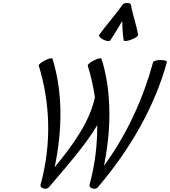

<svg xmlns="http://www.w3.org/2000/svg" viewBox="-20 -1206 1110 1254"><path d="M700 -942C728 -983 752 -1026 778 -1068C780 -1026 781 -983 788 -942C789 -935 811 -937 837 -947C863 -957 883 -970 882 -978C871 -1045 847 -1106 836 -1172C834 -1183 823 -1188 810 -1186C798 -1188 785 -1183 778 -1172C732 -1106 675 -1045 628 -978C623 -970 635 -957 655 -947C675 -937 695 -935 700 -942ZM300 16C408 -111 534 -252 615 -388C616 -262 601 -132 565 0C562 12 570 22 585 25C597 30 612 26 620 16C832 -233 991 -512 1070 -800C1072 -808 1054 -814 1029 -814C1004 -814 982 -808 980 -800C916 -566 813 -334 659 -123C690 -277 702 -429 690 -573C691 -574 691 -575 690 -576C683 -661 668 -744 643 -822C641 -829 619 -825 595 -812C570 -800 551 -784 553 -778C574 -711 589 -642 600 -571C566 -410 456 -258 337 -114C389 -363 390 -606 323 -822C321 -829 299 -825 275 -812C250 -800 231 -784 233 -778C306 -540 320 -274 245 0C242 12 250 22 265 25C277 30 292 26 300 16Z"/></svg>

Font: Nupuram Condensed Oblique
Style: Regular
Weight: 400
Width: 3
Designer: Santhosh Thottingal (santhosh.thottingal@gmail.com)
Foundry: SMC
Version: Version 1.000